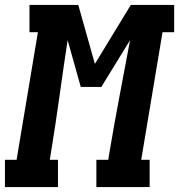

<svg xmlns="http://www.w3.org/2000/svg" viewBox="-57 -755 723 775"><path d="M-37 0V-110H10L96 -625H62V-735H259L326 -497L471 -735H646V-625H599L513 -110H547V0H332V-110H380L386 -147Q405 -259 426 -370Q447 -481 468 -593L352 -404H269L216 -593Q199 -481 183.5 -369.5Q168 -258 150 -147L144 -110H177V0Z"/></svg>

Font: Iosevka Curly Slab XBdEx
Style: Italic
Weight: 800
Width: 7
Italic angle: -9°
Monospace: yes
Designer: Belleve Invis
Foundry: Belleve Invis
Version: Version 11.1.0; ttfautohint (v1.8.3)